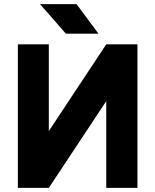

<svg xmlns="http://www.w3.org/2000/svg" viewBox="-20 -916 756 936"><path d="M650 -700V0H498V-423L218 0H67V-700H218V-277L498 -700ZM301 -752H460L353 -896H175Z"/></svg>

Font: Unageo
Style: ExtraBold
Weight: 800
Designer: Richard Sepsi
Foundry: Richard Sepsi
Version: Version 2.000